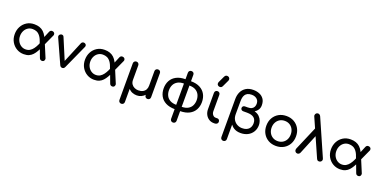

<svg xmlns="http://www.w3.org/2000/svg" viewBox="-11 -1984 6669 3348"><g transform="rotate(20 3323.0 -310.5)"><path d="M327 4Q255 4 195 -31Q135 -66 98.5 -128.5Q62 -191 62 -273Q62 -349 95 -412Q128 -475 188 -513Q248 -551 329 -551Q438 -551 502 -490Q566 -429 597 -310L528 -267Q502 -349 471 -390.5Q440 -432 404.5 -447Q369 -462 328 -462Q278 -462 240 -436.5Q202 -411 181 -368.5Q160 -326 160 -274Q160 -221 183 -178Q206 -135 244.5 -110.5Q283 -86 329 -86Q374 -86 407.5 -106Q441 -126 467 -161Q493 -196 514 -241Q535 -286 554 -335L591 -222Q567 -175 543.5 -134Q520 -93 491.5 -62Q463 -31 423.5 -13.5Q384 4 327 4ZM668 5Q631 5 618 -30L525 -279L596 -335L711 -60Q713 -57 713.5 -52Q714 -47 714 -45Q714 -23 702 -9Q690 5 668 5ZM581 -208 523 -302 611 -513Q618 -530 630 -538.5Q642 -547 661 -546Q683 -545 697 -531Q711 -517 709 -495Q709 -493 708 -488Q707 -483 705 -480Z M1042 -1Q1009 -1 994 -34L792 -481Q785 -498 791 -514Q797 -530 816 -540Q833 -549 851.5 -543.5Q870 -538 877 -520L1065 -73H1017L1203 -520Q1212 -537 1230.5 -543Q1249 -549 1268 -540Q1286 -532 1292 -515Q1298 -498 1290 -481L1088 -34Q1073 -1 1042 -1Z M1631 4Q1559 4 1499 -31Q1439 -66 1402.5 -128.5Q1366 -191 1366 -273Q1366 -349 1399 -412Q1432 -475 1492 -513Q1552 -551 1633 -551Q1742 -551 1806 -490Q1870 -429 1901 -310L1832 -267Q1806 -349 1775 -390.5Q1744 -432 1708.5 -447Q1673 -462 1632 -462Q1582 -462 1544 -436.5Q1506 -411 1485 -368.5Q1464 -326 1464 -274Q1464 -221 1487 -178Q1510 -135 1548.5 -110.5Q1587 -86 1633 -86Q1678 -86 1711.5 -106Q1745 -126 1771 -161Q1797 -196 1818 -241Q1839 -286 1858 -335L1895 -222Q1871 -175 1847.5 -134Q1824 -93 1795.5 -62Q1767 -31 1727.5 -13.5Q1688 4 1631 4ZM1972 5Q1935 5 1922 -30L1829 -279L1900 -335L2015 -60Q2017 -57 2017.5 -52Q2018 -47 2018 -45Q2018 -23 2006 -9Q1994 5 1972 5ZM1885 -208 1827 -302 1915 -513Q1922 -530 1934 -538.5Q1946 -547 1965 -546Q1987 -545 2001 -531Q2015 -517 2013 -495Q2013 -493 2012 -488Q2011 -483 2009 -480Z M2222 234Q2200 234 2185.5 219.5Q2171 205 2171 183V-497Q2171 -519 2185.5 -533.5Q2200 -548 2222 -548Q2244 -548 2258.5 -533.5Q2273 -519 2273 -497V-228Q2273 -181 2294.5 -149.5Q2316 -118 2350 -102.5Q2384 -87 2421 -87Q2469 -87 2503 -104.5Q2537 -122 2554.5 -153.5Q2572 -185 2572 -228V-497Q2572 -520 2586.5 -534Q2601 -548 2623 -548Q2646 -548 2660 -534Q2674 -520 2674 -497V-51Q2674 -29 2660 -14.5Q2646 0 2623 0Q2601 0 2586.5 -14.5Q2572 -29 2572 -51V-59Q2543 -29 2506.5 -12Q2470 5 2426 5Q2384 5 2344 -10Q2304 -25 2273 -59V183Q2273 205 2259 219.5Q2245 234 2222 234Z M3232 4V-76Q3304 -77 3349.5 -103.5Q3395 -130 3416.5 -174.5Q3438 -219 3438 -273Q3438 -328 3416.5 -372.5Q3395 -417 3349.5 -444Q3304 -471 3232 -471V-551Q3333 -551 3400.5 -515Q3468 -479 3502 -416.5Q3536 -354 3536 -273Q3536 -193 3502 -130.5Q3468 -68 3400.5 -32.5Q3333 3 3232 4ZM3130 4Q3030 3 2962 -32.5Q2894 -68 2860 -130.5Q2826 -193 2826 -273Q2826 -354 2860 -416.5Q2894 -479 2962 -515Q3030 -551 3130 -551V-471Q3059 -471 3013 -444Q2967 -417 2945.5 -372.5Q2924 -328 2924 -273Q2924 -219 2945.5 -174.5Q2967 -130 3013 -103.5Q3059 -77 3130 -76ZM3181 234Q3159 234 3144.5 219.5Q3130 205 3130 183V-670Q3130 -693 3144.5 -707Q3159 -721 3181 -721Q3204 -721 3218 -707Q3232 -693 3232 -670V183Q3232 205 3218 219.5Q3204 234 3181 234Z M3853 0Q3803 0 3763 -25.5Q3723 -51 3700 -95Q3677 -139 3677 -194V-497Q3677 -519 3691 -533Q3705 -547 3727 -547Q3749 -547 3763 -533Q3777 -519 3777 -497V-194Q3777 -154 3799 -127Q3821 -100 3853 -100H3887Q3905 -100 3917.5 -86Q3930 -72 3930 -50Q3930 -28 3913.5 -14Q3897 0 3871 0ZM3737 -629Q3717 -629 3701 -642Q3685 -655 3685 -677Q3685 -684 3686.5 -690Q3688 -696 3692 -706L3744 -817Q3754 -838 3765.5 -846.5Q3777 -855 3795 -855Q3815 -855 3830.5 -841.5Q3846 -828 3846 -806Q3846 -801 3845 -795Q3844 -789 3841 -782L3785 -663Q3775 -642 3763 -635.5Q3751 -629 3737 -629Z M4114 234Q4092 234 4077.5 219.5Q4063 205 4063 183V-524Q4063 -597 4090.5 -655Q4118 -713 4172.5 -747Q4227 -781 4308 -781Q4369 -781 4421 -760Q4473 -739 4504.5 -694Q4536 -649 4536 -577Q4536 -531 4514 -495.5Q4492 -460 4454 -437Q4513 -421 4546.5 -386Q4580 -351 4593.5 -311Q4607 -271 4607 -238Q4607 -165 4573.5 -110.5Q4540 -56 4482.5 -26.5Q4425 3 4352 3Q4309 3 4278 -6Q4247 -15 4225 -29Q4203 -43 4188.5 -58Q4174 -73 4165 -85V183Q4165 205 4151 219.5Q4137 234 4114 234ZM4346 -86Q4392 -86 4423 -98.5Q4454 -111 4473 -132Q4492 -153 4500.5 -179Q4509 -205 4509 -233Q4509 -267 4498.5 -292.5Q4488 -318 4467 -335.5Q4446 -353 4414 -361.5Q4382 -370 4338 -370H4266Q4245 -370 4232 -383Q4219 -396 4219 -414Q4219 -434 4232 -447Q4245 -460 4266 -460H4317Q4365 -460 4392.5 -476Q4420 -492 4431.5 -517.5Q4443 -543 4443 -570Q4443 -613 4424 -640Q4405 -667 4375 -679.5Q4345 -692 4311 -692Q4263 -692 4233.5 -677Q4204 -662 4188.5 -637Q4173 -612 4167.5 -582Q4162 -552 4162 -522L4161 -277Q4161 -214 4188 -171.5Q4215 -129 4257.5 -107.5Q4300 -86 4346 -86Z M5007 4Q4926 4 4864 -31.5Q4802 -67 4766.5 -129.5Q4731 -192 4731 -273Q4731 -355 4766.5 -417.5Q4802 -480 4864 -515.5Q4926 -551 5007 -551Q5087 -551 5149 -515.5Q5211 -480 5246.5 -417.5Q5282 -355 5282 -273Q5282 -192 5247 -129.5Q5212 -67 5150 -31.5Q5088 4 5007 4ZM5007 -86Q5059 -86 5099 -110Q5139 -134 5161.5 -176Q5184 -218 5184 -273Q5184 -328 5161.5 -370.5Q5139 -413 5099 -437Q5059 -461 5007 -461Q4955 -461 4915 -437Q4875 -413 4852 -370.5Q4829 -328 4829 -273Q4829 -218 4852 -176Q4875 -134 4915 -110Q4955 -86 5007 -86Z M5807 0Q5786 0 5776.5 -9Q5767 -18 5760 -33L5462 -708Q5460 -713 5458.5 -717.5Q5457 -722 5457 -726Q5457 -749 5471 -765Q5485 -781 5508 -781Q5524 -781 5537 -771.5Q5550 -762 5557 -747L5853 -74Q5859 -61 5859 -51Q5859 -30 5844 -15Q5829 0 5807 0ZM5405 0Q5383 0 5368.5 -15Q5354 -30 5354 -51Q5354 -63 5358 -74L5591 -619L5638 -484L5453 -34Q5446 -18 5433 -9Q5420 0 5405 0Z M6196 4Q6124 4 6064 -31Q6004 -66 5967.5 -128.5Q5931 -191 5931 -273Q5931 -349 5964 -412Q5997 -475 6057 -513Q6117 -551 6198 -551Q6307 -551 6371 -490Q6435 -429 6466 -310L6397 -267Q6371 -349 6340 -390.5Q6309 -432 6273.5 -447Q6238 -462 6197 -462Q6147 -462 6109 -436.5Q6071 -411 6050 -368.5Q6029 -326 6029 -274Q6029 -221 6052 -178Q6075 -135 6113.5 -110.5Q6152 -86 6198 -86Q6243 -86 6276.5 -106Q6310 -126 6336 -161Q6362 -196 6383 -241Q6404 -286 6423 -335L6460 -222Q6436 -175 6412.5 -134Q6389 -93 6360.5 -62Q6332 -31 6292.5 -13.5Q6253 4 6196 4ZM6537 5Q6500 5 6487 -30L6394 -279L6465 -335L6580 -60Q6582 -57 6582.5 -52Q6583 -47 6583 -45Q6583 -23 6571 -9Q6559 5 6537 5ZM6450 -208 6392 -302 6480 -513Q6487 -530 6499 -538.5Q6511 -547 6530 -546Q6552 -545 6566 -531Q6580 -517 6578 -495Q6578 -493 6577 -488Q6576 -483 6574 -480Z"/></g></svg>

Font: Comfortaa
Style: Bold
Weight: 700
Designer: Johan Aakerlund
Foundry: Johan Aakerlund
Version: Version 3.104; ttfautohint (v1.8.1.43-b0c9)